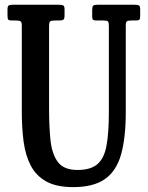

<svg xmlns="http://www.w3.org/2000/svg" viewBox="-20 -770 620 806"><path d="M415 -684H384Q373.5 -684 370.2 -687.5Q367 -691 367 -702V-728Q367 -742 371 -746Q375 -750 388 -750H546Q559 -750 563.8 -746.8Q568.5 -743.5 568.5 -729.5V-703.5Q568.5 -690 564.5 -687Q560.5 -684 551 -684H531.5Q517 -684 512.5 -680.5Q508 -677 508 -663V-300Q508 -192.5 488.5 -122.5Q469 -52.5 420.8 -18.5Q372.5 15.5 287 15.5Q217.5 15.5 174.8 -8Q132 -31.5 109.5 -74.2Q87 -117 79.2 -175Q71.5 -233 71.5 -301.5V-662.5Q71.5 -677.5 65.8 -680.8Q60 -684 46 -684H30.5Q17 -684 14.2 -688.2Q11.5 -692.5 11.5 -706V-730.5Q11.5 -743.5 16.2 -746.8Q21 -750 33.5 -750H228.5Q240.5 -750 245.8 -747Q251 -744 251 -730.5V-706.5Q251 -691.5 246.5 -687.8Q242 -684 227 -684H211.5Q195 -684 190.5 -680.2Q186 -676.5 186 -660V-313Q186 -237.5 192.2 -179.8Q198.5 -122 223.5 -89.2Q248.5 -56.5 305.5 -56.5Q360.5 -56.5 389 -81Q417.5 -105.5 427.2 -159Q437 -212.5 437 -300V-661Q437 -676 433.2 -680Q429.5 -684 415 -684Z"/></svg>

Font: Besley* Condensed Medium
Style: Regular
Weight: 500
Width: 3
Designer: Owen Earl
Foundry: indestructible type*
Version: Version 3.000; ttfautohint (v1.8.3)